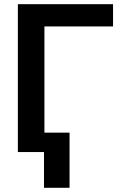

<svg xmlns="http://www.w3.org/2000/svg" viewBox="-20 -727 595 918"><path d="M520.5 -600.6H192.4V-92.8H312.5V170.9H190.4V0H65.4V-707H520.5Z"/></svg>

Font: Pretendard Std SemiBold
Style: Regular
Weight: 600
Designer: Base glyphs from Inter by Rasmus Andersson; Hangeul glyphs from Noto Sans CJK(Source Han Sans) by Jang Soo-young and Kan
Foundry: Kil Hyung-jin
Version: Version 1.309